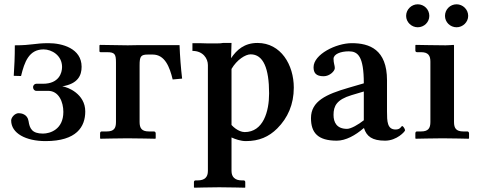

<svg xmlns="http://www.w3.org/2000/svg" viewBox="-20 -645 2220 894"><path d="M180 -23C129 -23 118 -47 113 -81C108 -114 78 -118 67 -118C49 -118 32 -98 32 -84C32 -24 101 12 192 12C337 12 377 -55 377 -126C377 -208 295 -240 270 -243C344 -255 360 -295 360 -334C360 -420 269 -444 206 -444C142 -444 129 -434 49 -434C49 -380 47 -337 44 -292L78 -291C94 -357 115 -415 183 -415C221 -415 269 -387 269 -333C269 -306 255 -255 180 -255H149C142 -255 134 -249 134 -239C134 -230 140 -222 149 -222H204C254 -222 275 -170 275 -124C275 -42 213 -23 180 -23Z M520 -77C520 -48 511 -33 477 -33H454C449 -33 446 -30 446 -24V-1L448 1C448 1 538 -1 573 -1C612 -1 703 1 703 1L705 -1V-24C705 -30 701 -33 696 -33H673C640 -33 630 -48 630 -77V-341C630 -383 636 -391 669 -391H691C748 -391 770 -333 784 -275L828 -279C822 -330 818 -382 816 -435H631L575 -434L446 -436L443 -434V-407C443 -404 445 -402 449 -402H479C515 -402 520 -392 520 -354Z M948 151C948 179 934 195 900 195H891C886 195 883 198 883 203V227L885 229C885 229 965 227 1001 227C1040 227 1121 229 1121 229L1122 227V203C1122 198 1119 195 1114 195H1106C1074 195 1058 179 1058 151V-5C1075 3 1101 12 1125 12C1186 12 1232 -8 1271 -47C1320 -96 1348 -159 1348 -237C1348 -343 1288 -445 1179 -445C1118 -445 1082 -413 1056 -374L1058 -445H1018C1007 -442 981 -443 943 -443C923 -444 901 -444 876 -444V-408C926 -408 948 -372 948 -342ZM1058 -324C1083 -367 1123 -392 1147 -392C1206 -392 1233 -327 1233 -210C1233 -126 1206 -30 1119 -30C1108 -30 1083 -36 1058 -63Z M1673 -48H1675C1687 -10 1713 10 1773 10C1828 10 1866 -33 1866 -38C1866 -45 1857 -58 1853 -58C1847 -58 1846 -42 1822 -42C1783 -42 1782 -80 1782 -126V-271C1782 -415 1700 -444 1618 -444C1545 -444 1440 -392 1440 -332C1440 -306 1451 -290 1487 -290C1515 -290 1539 -314 1539 -328C1539 -340 1533 -351 1533 -371C1533 -393 1566 -406 1604 -406C1646 -406 1674 -384 1674 -257L1602 -236C1499 -206 1428 -174 1428 -95C1428 -26 1461 10 1548 10C1590 10 1635 -15 1673 -48ZM1674 -85C1649 -65 1614 -45 1596 -45C1548 -45 1533 -75 1533 -110C1533 -151 1547 -181 1617 -202L1674 -219Z M2094 -434 2092 -436C2092 -436 2069 -434 2055 -434C2019 -434 1916 -436 1916 -436L1914 -434V-410C1914 -405 1917 -402 1922 -402H1941C1974 -402 1984 -386 1984 -358V-77C1984 -48 1974 -33 1941 -33H1922C1917 -33 1914 -30 1914 -24V-1L1916 1C1916 1 2006 -1 2041 -1C2080 -1 2162 1 2162 1L2164 -1V-24C2164 -30 2160 -33 2156 -33H2137C2104 -33 2094 -48 2094 -77ZM1871 -571C1871 -542 1896 -518 1925 -518C1955 -518 1979 -542 1979 -571C1979 -601 1955 -625 1925 -625C1896 -625 1871 -601 1871 -571ZM2052 -571C2052 -542 2076 -518 2106 -518C2135 -518 2160 -542 2160 -571C2160 -601 2135 -625 2106 -625C2076 -625 2052 -601 2052 -571Z"/></svg>

Font: Libertinus Serif Semibold
Style: Regular
Weight: 600
Designer: Philipp H. Poll, Khaled Hosny
Foundry: Caleb Maclennan
Version: Version 7.050;RELEASE